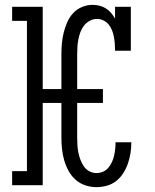

<svg xmlns="http://www.w3.org/2000/svg" viewBox="-20 -763 640 791"><path d="M377 8Q354 8 331.5 0.5Q309 -7 291.5 -22.5Q274 -38 262.5 -59Q251 -80 244.5 -102.5Q238 -125 235.5 -148.5Q233 -172 233 -195V-339H156V0H30V-58H91V-677H30V-735H156V-396H233V-540Q233 -562 235 -584.5Q237 -607 242.5 -629Q248 -651 257 -671.5Q266 -692 281 -708.5Q296 -725 317.5 -734Q339 -743 361 -743Q376 -743 390 -739.5Q404 -736 416 -728.5Q428 -721 437.5 -710Q447 -699 454 -686V-735H519V-554H454Q454 -568 453 -582Q452 -596 449.5 -610Q447 -624 442 -637Q437 -650 428.5 -661Q420 -672 407 -678.5Q394 -685 380 -685Q364 -685 350 -677.5Q336 -670 326.5 -658Q317 -646 311.5 -631.5Q306 -617 303 -601.5Q300 -586 299 -570.5Q298 -555 298 -540V-396H404V-339H298V-195Q298 -180 299 -164.5Q300 -149 303 -134Q306 -119 311.5 -104.5Q317 -90 325.5 -77.5Q334 -65 348 -57.5Q362 -50 377 -50Q391 -50 404 -55.5Q417 -61 426 -71.5Q435 -82 441 -95Q447 -108 450 -121.5Q453 -135 454.5 -148.5Q456 -162 456 -176Q456 -176 456 -176.5Q456 -177 456 -177H521Q521 -177 521 -176.5Q521 -176 521 -175Q521 -153 517.5 -131.5Q514 -110 507 -89.5Q500 -69 488 -50Q476 -31 459 -17.5Q442 -4 420.5 2Q399 8 377 8Z"/></svg>

Font: Iosevka Slab Light Extended
Style: Regular
Weight: 300
Width: 7
Monospace: yes
Designer: Belleve Invis
Foundry: Belleve Invis
Version: Version 11.1.0; ttfautohint (v1.8.3)